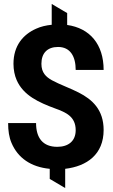

<svg xmlns="http://www.w3.org/2000/svg" viewBox="-20 -844 568 969"><path d="M21 -223C21 -184 26 -151 38 -123C70 -47 136 -1 231 8V59L309 105V8C419 -5 503 -65 503 -188C503 -290 446 -342 377 -377C339 -397 280 -418 242 -439C212 -456 189 -477 189 -522C189 -576 219 -607 273 -607C335 -607 362 -559 362 -491H503C503 -621 433 -702 319 -718V-778L241 -824V-719C212 -716 186 -710 162 -699C97 -670 48 -614 48 -522C48 -491 54 -463 64 -440C98 -362 176 -327 260 -296C312 -277 362 -256 362 -187C362 -132 325 -103 269 -103C196 -103 162 -148 162 -223Z"/></svg>

Font: Asimov Pro
Style: Bd
Weight: 700
Designer: Google
Version: Version 2.000980; 2014